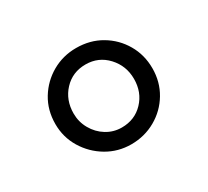

<svg xmlns="http://www.w3.org/2000/svg" viewBox="-77 -914 592 547"><g transform="rotate(-30 219.0 -640.0)"><path d="M218.5 -482Q175.5 -482 139.2 -503.5Q103 -525 81.2 -561Q59.5 -597 59.5 -640Q59.5 -685.5 81.2 -721.2Q103 -757 139.2 -777.8Q175.5 -798.5 218.5 -798.5Q264.5 -798.5 300.5 -777.2Q336.5 -756 357.5 -720Q378.5 -684 378.5 -640Q378.5 -595.5 357 -559.5Q335.5 -523.5 299 -502.8Q262.5 -482 218.5 -482ZM219 -537Q262 -537 290 -566.5Q318 -596 318 -640Q318 -683 289.5 -713.8Q261 -744.5 218.5 -744.5Q175.5 -744.5 147.5 -714.5Q119.5 -684.5 119.5 -640Q119.5 -612.5 133 -588.8Q146.5 -565 169.2 -551Q192 -537 219 -537Z"/></g></svg>

Font: Merriweather 60pt
Style: Regular
Weight: 400
Version: Version 2.100